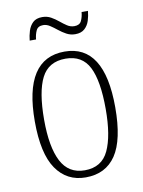

<svg xmlns="http://www.w3.org/2000/svg" viewBox="-82 -764 621 832"><g transform="rotate(-10 228.5 -348.5)"><path d="M228 10Q145 10 98.5 -57.5Q52 -125 52 -267Q52 -543 231 -543Q406 -543 406 -267Q406 -124 361 -57Q316 10 228 10ZM229 -21Q304 -21 334 -85Q364 -149 364 -267Q364 -391 333.5 -451.5Q303 -512 230 -512Q155 -512 124 -451Q93 -390 93 -267Q93 -147 125.5 -84Q158 -21 229 -21ZM291 -609Q270 -609 252.5 -618.5Q235 -628 219.5 -640.5Q204 -653 189.5 -662.5Q175 -672 160 -672Q137 -672 129 -655Q121 -638 119 -616H91Q93 -637 99.5 -658Q106 -679 120.5 -693Q135 -707 162 -707Q183 -707 200 -697.5Q217 -688 232 -675.5Q247 -663 261.5 -653.5Q276 -644 293 -644Q316 -644 324 -660.5Q332 -677 334 -699H362Q360 -677 353.5 -656.5Q347 -636 332 -622.5Q317 -609 291 -609Z"/></g></svg>

Font: Noto Serif Ethiopic Condensed ExtraLight
Style: Regular
Weight: 200
Width: 3
Designer: Monotype Design Team
Foundry: Monotype Imaging Inc.
Version: Version 2.102; ttfautohint (v1.8.4.7-5d5b)